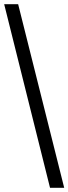

<svg xmlns="http://www.w3.org/2000/svg" viewBox="-20 -780 328 921"><path d="M220 121 0 -760H67L288 121Z"/></svg>

Font: Noto Naskh Arabic SemiBold
Style: Regular
Weight: 600
Designer: Monotype Design Team, David Williams, Mohamad Dakak and Nizar Qandah
Foundry: Monotype Imaging Inc.
Version: Version 2.016